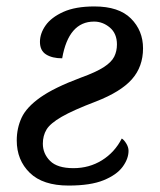

<svg xmlns="http://www.w3.org/2000/svg" viewBox="-20 -566 496 596"><path d="M193 10Q113 10 72.5 -29.5Q32 -69 32 -130Q32 -168 47 -200.5Q62 -233 105 -263.5Q148 -294 231 -325Q278 -342 302 -357.5Q326 -373 334.5 -390Q343 -407 343 -428Q343 -462 321 -480.5Q299 -499 272 -499Q193 -499 173 -385Q142 -385 123 -397Q104 -409 104 -436Q104 -462 121.5 -487Q139 -512 176.5 -529Q214 -546 273 -546Q349 -546 386.5 -508.5Q424 -471 424 -416Q424 -359 389.5 -320Q355 -281 278 -251Q207 -224 171.5 -203.5Q136 -183 124.5 -164Q113 -145 113 -120Q113 -89 135.5 -66.5Q158 -44 208 -44Q257 -44 296.5 -68.5Q336 -93 358 -136Q365 -132 372 -120.5Q379 -109 379 -98Q379 -73 360.5 -48Q342 -23 301.5 -6.5Q261 10 193 10Z"/></svg>

Font: NotoSerif-Italic
Style: Regular
Weight: 400
Italic angle: -12°
Designer: Monotype Design Team
Foundry: Monotype Imaging Inc.
Version: Version 2.007; ttfautohint (v1.8) -l 8 -r 50 -G 200 -x 14 -D